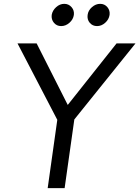

<svg xmlns="http://www.w3.org/2000/svg" viewBox="-20 -975 722 995"><path d="M296.9 -839.8Q273.9 -839.8 259.5 -856.9Q245.1 -874 248 -897.9Q252 -920.9 271 -938Q290 -955.1 313 -955.1Q335.9 -955.1 350.8 -938Q365.7 -920.9 362.8 -897.9Q359.4 -874 339.8 -856.9Q320.3 -839.8 296.9 -839.8ZM482.9 -839.8Q459.5 -839.8 445.1 -856.9Q430.7 -874 434.1 -897.9Q437 -920.9 456.5 -938Q476.1 -955.1 499 -955.1Q522 -955.1 536.4 -938Q550.8 -920.9 547.9 -897.9Q544.4 -874 525.1 -856.9Q505.9 -839.8 482.9 -839.8ZM365.2 -356 314.9 0H227.1L276.9 -354L70.8 -750H169.9L331.1 -431.2L584 -750H682.1Z"/></svg>

Font: Oakes Grotesk
Style: Italic
Weight: 400
Italic angle: -8°
Designer: Samuel Oakes
Foundry: Samuel Oakes
Version: Version 1.000;PS 001.000;hotconv 1.0.88;makeotf.lib2.5.64775